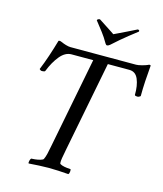

<svg xmlns="http://www.w3.org/2000/svg" viewBox="-121 -910 853 1002"><g transform="rotate(15 306.0 -408.5)"><path d="M537 -640Q548 -640 567 -645Q586 -650 595 -654Q603 -658 605.5 -658Q608 -658 612 -656Q608 -611 605.5 -569Q603 -527 603 -488Q601 -486 595.5 -483Q590 -480 584 -481Q574 -481 572 -486Q573 -537 558.5 -571Q544 -605 510 -605H394L298 -113Q298 -111 297 -107Q293 -87 290 -69.5Q287 -52 288 -41Q289 -36 301.5 -32Q314 -28 328.5 -26.5Q343 -25 348 -25Q350 -21 349 -11Q348 -1 343 3Q315 1 289 -0.5Q263 -2 237 -2Q211 -2 184.5 -0.5Q158 1 129 3Q126 -1 128.5 -11Q131 -21 135 -25Q141 -25 155.5 -26.5Q170 -28 184 -32Q198 -36 200 -41Q206 -53 210.5 -72Q215 -91 219 -113L315 -605H198Q164 -605 136 -571Q108 -537 88 -486Q85 -481 74 -481Q67 -480 63 -483Q59 -486 57 -488Q73 -527 87 -569Q101 -611 114 -656Q119 -658 124.5 -656.5Q130 -655 134 -653Q142 -649 157 -644.5Q172 -640 182 -640ZM365 -698Q359 -698 355 -705Q336 -738 319.5 -759Q303 -780 279 -811Q280 -816 285 -818Q290 -820 294 -820Q312 -808 332.5 -795Q353 -782 367 -772.5Q381 -763 381 -763Q381 -763 401 -772.5Q421 -782 448.5 -795.5Q476 -809 498 -820Q509 -820 507 -811Q481 -791 461 -775Q441 -759 422 -743Q403 -727 379 -705Q370 -698 365 -698Z"/></g></svg>

Font: Amiri
Style: Italic
Weight: 400
Italic angle: 10°
Designer: Khaled Hosny
Version: Version 0.113